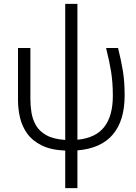

<svg xmlns="http://www.w3.org/2000/svg" viewBox="-20 -768 704 992"><path d="M317 204V10Q243 7 195 -17Q147 -41 120.5 -78Q94 -115 83.5 -160Q73 -205 73 -250V-520H137V-256Q137 -222 142.5 -187Q148 -152 165.5 -121Q183 -90 219.5 -69.5Q256 -49 317 -45V-748H380V-46Q474 -55 518.5 -112Q563 -169 563 -273Q563 -341 554 -397.5Q545 -454 528 -520H590Q606 -456 615 -401Q624 -346 624 -275Q624 -145 563 -73Q502 -1 380 9V204Z"/></svg>

Font: Murecho Light
Style: Regular
Weight: 300
Designer: Neil Summerour
Foundry: Positype
Version: Version 1.010; ttfautohint (v1.8.3)